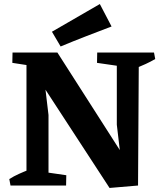

<svg xmlns="http://www.w3.org/2000/svg" viewBox="-20 -918 814 950"><path d="M522 12 140 -574 142 -658H264L630 -86L620 -19ZM32 0 26 -32Q48 -46 73.5 -57.5Q99 -69 125 -79L126 0ZM167 0 170 -71 308 -51 307 0ZM111 0V-658H264L194 -567L220 -349V0ZM171 -587 41 -607 42 -658H174ZM522 12 588 -46 558 -301V-658H667L663 0ZM598 -587 460 -607 461 -658H601ZM649 -579 648 -658H742L748 -626Q726 -613 701 -601.5Q676 -590 649 -579ZM280 -688 237 -761 474 -898 532 -787Q469 -763 405.5 -738.5Q342 -714 280 -688Z"/></svg>

Font: Eczar SemiBold
Style: Regular
Weight: 600
Designer: Vaibhav Singh
Foundry: Rosetta Type Foundry
Version: Version 2.000